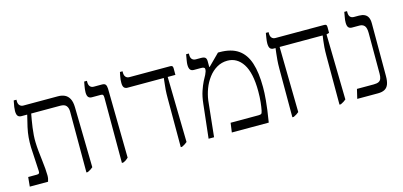

<svg xmlns="http://www.w3.org/2000/svg" viewBox="-60 -1030 2980 1421"><g transform="rotate(-15 1429.5 -320.0)"><path d="M462 7V-459Q462 -487 449 -503.5Q436 -520 403 -520H105Q87 -520 78 -531Q69 -542 69 -569Q69 -582 71.5 -599.5Q74 -617 80 -647H101V-636Q101 -614 112 -603Q123 -592 139 -592H404Q434 -592 456 -581.5Q478 -571 491 -547Q504 -523 505 -482L514 -19Q506 -12 496 -5.5Q486 1 473 7ZM30 0 37 -72H103Q116 -72 120.5 -77Q125 -82 124 -95L114 -279Q113 -317 116 -353.5Q119 -390 128 -430.5Q137 -471 149 -518V-536H180V-520Q176 -499 171.5 -472.5Q167 -446 163 -417Q159 -388 157 -359Q155 -330 156 -304Q157 -273 160.5 -237.5Q164 -202 168.5 -166Q173 -130 175.5 -99Q178 -68 178 -47Q178 -33 176 -22.5Q174 -12 170 0Z M734 7V-494Q734 -508 730 -514Q726 -520 714 -520H645Q627 -520 618 -531Q609 -542 609 -567Q609 -579 610.5 -591Q612 -603 614.5 -617Q617 -631 620 -647H641V-636Q641 -615 651 -603.5Q661 -592 680 -592H742Q761 -592 768.5 -582.5Q776 -573 777 -551L785 -20Q777 -12 768 -5.5Q759 1 744 7Z M1185 7V-368Q1185 -405 1187 -433Q1189 -461 1192 -482Q1195 -503 1196 -519V-520H918Q901 -520 892 -530.5Q883 -541 883 -566Q883 -578 884 -590.5Q885 -603 888 -617Q891 -631 894 -647H914V-636Q914 -615 924 -603.5Q934 -592 953 -592H1264Q1275 -592 1280 -587.5Q1285 -583 1285 -570V-520H1226L1236 -19Q1228 -12 1218 -5.5Q1208 1 1195 7Z M1400 0 1429 -259Q1435 -315 1448.5 -354.5Q1462 -394 1475.5 -421Q1489 -448 1498 -463Q1505 -478 1507.5 -486.5Q1510 -495 1510 -505Q1510 -520 1482 -520H1426Q1408 -520 1399 -531.5Q1390 -543 1390 -569Q1390 -582 1393 -599.5Q1396 -617 1401 -647H1422V-636Q1422 -614 1432.5 -603Q1443 -592 1461 -592H1500Q1524 -592 1533 -583.5Q1542 -575 1542 -555V-512L1545 -511L1632 -598H1644Q1733 -598 1786.5 -561Q1840 -524 1864 -450Q1888 -376 1888 -265Q1888 -244 1887 -219.5Q1886 -195 1883 -164.5Q1880 -134 1875 -93.5Q1870 -53 1861 0H1578L1588 -72H1801Q1818 -72 1823.5 -76.5Q1829 -81 1833 -100Q1838 -124 1842 -161.5Q1846 -199 1846 -244Q1846 -316 1834.5 -368.5Q1823 -421 1801 -454.5Q1779 -488 1749.5 -505Q1720 -522 1683 -522Q1639 -522 1602 -500.5Q1565 -479 1537.5 -442.5Q1510 -406 1493.5 -362.5Q1477 -319 1471 -274L1442 0Z M2401 7V-365Q2401 -403 2403 -431.5Q2405 -460 2408 -481.5Q2411 -503 2413 -518V-520H2037Q2019 -520 2010.5 -531.5Q2002 -543 2002 -569Q2002 -577 2003 -588Q2004 -599 2006.5 -613.5Q2009 -628 2012 -647H2033V-636Q2033 -615 2043 -603.5Q2053 -592 2072 -592H2443Q2455 -592 2459.5 -587.5Q2464 -583 2464 -570V-526L2443 -520L2453 -19Q2445 -12 2435 -5.5Q2425 1 2412 7ZM2040 7V-365Q2040 -403 2042.5 -431.5Q2045 -460 2047.5 -481.5Q2050 -503 2052 -518V-555H2083L2092 -19Q2084 -12 2074 -5.5Q2064 1 2051 7Z M2539 0 2556 -72H2684Q2709 -72 2722.5 -78.5Q2736 -85 2741.5 -99.5Q2747 -114 2747 -137V-449Q2747 -489 2733.5 -504.5Q2720 -520 2695 -520H2638Q2620 -520 2611 -531Q2602 -542 2602 -567Q2602 -577 2603 -587.5Q2604 -598 2607 -612.5Q2610 -627 2613 -647H2634V-636Q2634 -614 2644 -603Q2654 -592 2673 -592H2710Q2735 -592 2752.5 -584Q2770 -576 2779 -558.5Q2788 -541 2788 -512V-109Q2788 -70 2779 -46Q2770 -22 2750 -11Q2730 0 2698 0Z"/></g></svg>

Font: Noto Serif Hebrew Light
Style: Regular
Weight: 300
Version: Version 2.003